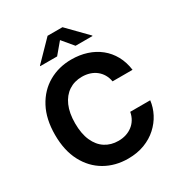

<svg xmlns="http://www.w3.org/2000/svg" viewBox="-217 -1097 1174 1254"><g transform="rotate(-30 370.0 -470.0)"><path d="M383.6 9.8Q287 9.8 210.5 -34.2Q134.1 -78.2 90 -161.7Q45.9 -245.1 45.9 -363.3Q45.9 -482.2 90.4 -565.8Q134.9 -649.4 211.5 -693.3Q288 -737.3 383.6 -737.3Q445.7 -737.3 499.2 -720Q552.8 -702.7 594.2 -669.5Q635.7 -636.2 662.2 -588.2Q688.7 -540.2 696.9 -478.8H546.1Q540.9 -508.7 527.1 -532Q513.3 -555.3 492.4 -571.7Q471.5 -588.1 444.8 -596.5Q418 -605 386.8 -605Q330.1 -605 287.2 -576.6Q244.4 -548.3 220.7 -494.4Q197.1 -440.5 197.1 -363.3Q197.1 -284.7 221.1 -231Q245.1 -177.2 287.7 -149.9Q330.3 -122.6 386.3 -122.6Q417.4 -122.6 444.1 -131.1Q470.7 -139.7 491.9 -156Q513.1 -172.2 527.1 -195.6Q541.2 -219.1 546.6 -248.8H697.4Q691.3 -198.1 667.3 -151.8Q643.3 -105.5 603 -69Q562.8 -32.4 507.6 -11.3Q452.5 9.8 383.6 9.8ZM313.9 -800.8H186.6V-804.4L327.4 -948.7H439.6L580.7 -804.4V-800.8H453L383.6 -883.8Z"/></g></svg>

Font: Inter Variable LoSnoCo
Style: Regular
Weight: 400
Designer: Rasmus Andersson
Foundry: rsms
Version: Version 4.000;git-a52131595; featfreeze: case,dlig,ss01,ss02